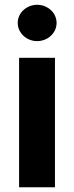

<svg xmlns="http://www.w3.org/2000/svg" viewBox="-20 -789 312 809"><path d="M60.4 0V-545.5H211.6V0ZM54.7 -692.5Q54.7 -708.1 61.1 -722.1Q67.5 -736.2 78.7 -746.4Q89.8 -756.7 104.8 -762.8Q119.7 -768.8 136.4 -768.8Q153.4 -768.8 168.3 -762.8Q183.2 -756.7 194.4 -746.4Q205.6 -736.2 212 -722.1Q218.4 -708.1 218.4 -692.5Q218.4 -676.5 212 -662.6Q205.6 -648.8 194.4 -638.3Q183.2 -627.8 168.3 -621.8Q153.4 -615.8 136.4 -615.8Q119.7 -615.8 104.8 -621.8Q89.8 -627.8 78.7 -638.3Q67.5 -648.8 61.1 -662.6Q54.7 -676.5 54.7 -692.5Z"/></svg>

Font: Cannonade
Style: Bold
Weight: 700
Designer: Rasmus Andersson
Foundry: rsms
Version: Version 3.012;git-f93a4a705